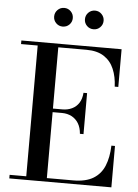

<svg xmlns="http://www.w3.org/2000/svg" viewBox="-62 -993 749 1040"><g transform="rotate(5 313.0 -473.0)"><path d="M28.5 0V-19.5H119V-730.5H28.5V-750H573.5V-545H554Q552 -598.5 534.2 -640.5Q516.5 -682.5 479.8 -706.5Q443 -730.5 384.5 -730.5H231V-19.5H374Q442.5 -19.5 483.5 -44.5Q524.5 -69.5 543.2 -115.5Q562 -161.5 564 -225H583.5V0ZM388.5 -274Q386 -307.5 371.8 -330.8Q357.5 -354 334.2 -366Q311 -378 282.5 -378H206.5V-397.5H282.5Q311 -397.5 334.2 -408.5Q357.5 -419.5 371.8 -441.5Q386 -463.5 388.5 -497H408V-274ZM412.5 -844.5Q391 -844.5 376.2 -859.2Q361.5 -874 361.5 -895Q361.5 -916 376.2 -931Q391 -946 412.5 -946Q433.5 -946 448.2 -931Q463 -916 463 -895Q463 -874 448.2 -859.2Q433.5 -844.5 412.5 -844.5ZM244.5 -844.5Q223.5 -844.5 208.8 -859.2Q194 -874 194 -895Q194 -916 208.8 -931Q223.5 -946 245 -946Q266 -946 280.8 -931Q295.5 -916 295.5 -895Q295.5 -874 280.8 -859.2Q266 -844.5 244.5 -844.5Z"/></g></svg>

Font: Bodoni Moda Medium
Style: Regular
Weight: 500
Designer: Owen Earl
Foundry: indestructible type
Version: Version 2.005